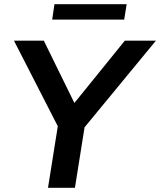

<svg xmlns="http://www.w3.org/2000/svg" viewBox="-20 -900 767 920"><path d="M210 0 263 -333 277 -256 47 -705H190L347 -385H319L578 -705H727L353 -251L392 -333L339 0ZM230 -806 241 -880H587L575 -806Z"/></svg>

Font: Mulish ExtraLight
Style: Italic
Weight: 200
Italic angle: -9°
Designer: Vernon Adams
Foundry: Vernon Adams
Version: Version 3.603